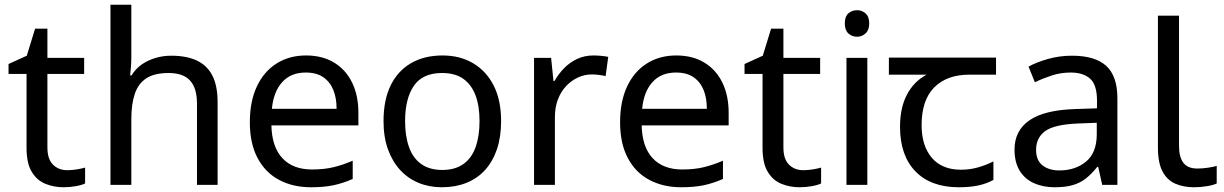

<svg xmlns="http://www.w3.org/2000/svg" viewBox="-20 -780 5163 810"><path d="M264 -62Q284 -62 305 -65.5Q326 -69 339 -73V-6Q325 1 299 5.5Q273 10 249 10Q207 10 171.5 -4.5Q136 -19 114 -55Q92 -91 92 -156V-468H16V-510L93 -545L128 -659H180V-536H335V-468H180V-158Q180 -109 203.5 -85.5Q227 -62 264 -62Z M534 -537Q534 -518 532.5 -498Q531 -478 529 -462H535Q552 -490 578 -508Q604 -526 636 -535.5Q668 -545 702 -545Q767 -545 810.5 -524.5Q854 -504 876 -461Q898 -418 898 -349V0H811V-343Q811 -408 782 -440Q753 -472 691 -472Q631 -472 597 -449.5Q563 -427 548.5 -383.5Q534 -340 534 -277V0H446V-760H534Z M1271 -546Q1340 -546 1389.5 -516Q1439 -486 1465.5 -431.5Q1492 -377 1492 -304V-251H1125Q1127 -160 1171.5 -112.5Q1216 -65 1296 -65Q1347 -65 1386.5 -74.5Q1426 -84 1468 -102V-25Q1427 -7 1387 1.5Q1347 10 1292 10Q1216 10 1157.5 -21Q1099 -52 1066.5 -113.5Q1034 -175 1034 -264Q1034 -352 1063.5 -415Q1093 -478 1146.5 -512Q1200 -546 1271 -546ZM1270 -474Q1207 -474 1170.5 -433.5Q1134 -393 1127 -321H1400Q1400 -367 1386 -401Q1372 -435 1343.5 -454.5Q1315 -474 1270 -474Z M2094 -269Q2094 -202 2076.5 -150.5Q2059 -99 2026.5 -63Q1994 -27 1947.5 -8.5Q1901 10 1844 10Q1791 10 1746 -8.5Q1701 -27 1668 -63Q1635 -99 1616.5 -150.5Q1598 -202 1598 -269Q1598 -358 1628 -419.5Q1658 -481 1714 -513.5Q1770 -546 1847 -546Q1920 -546 1975.5 -513.5Q2031 -481 2062.5 -419.5Q2094 -358 2094 -269ZM1689 -269Q1689 -206 1705.5 -159.5Q1722 -113 1757 -88Q1792 -63 1846 -63Q1900 -63 1935 -88Q1970 -113 1986.5 -159.5Q2003 -206 2003 -269Q2003 -333 1986 -378Q1969 -423 1934.5 -447.5Q1900 -472 1845 -472Q1763 -472 1726 -418Q1689 -364 1689 -269Z M2483 -546Q2498 -546 2515.5 -544.5Q2533 -543 2546 -540L2535 -459Q2522 -462 2506.5 -464Q2491 -466 2477 -466Q2446 -466 2418 -453Q2390 -440 2368 -416.5Q2346 -393 2333.5 -360Q2321 -327 2321 -286V0H2233V-536H2305L2315 -438H2319Q2336 -468 2360 -492.5Q2384 -517 2415 -531.5Q2446 -546 2483 -546Z M2833 -546Q2902 -546 2951.5 -516Q3001 -486 3027.5 -431.5Q3054 -377 3054 -304V-251H2687Q2689 -160 2733.5 -112.5Q2778 -65 2858 -65Q2909 -65 2948.5 -74.5Q2988 -84 3030 -102V-25Q2989 -7 2949 1.5Q2909 10 2854 10Q2778 10 2719.5 -21Q2661 -52 2628.5 -113.5Q2596 -175 2596 -264Q2596 -352 2625.5 -415Q2655 -478 2708.5 -512Q2762 -546 2833 -546ZM2832 -474Q2769 -474 2732.5 -433.5Q2696 -393 2689 -321H2962Q2962 -367 2948 -401Q2934 -435 2905.5 -454.5Q2877 -474 2832 -474Z M3369 -62Q3389 -62 3410 -65.5Q3431 -69 3444 -73V-6Q3430 1 3404 5.5Q3378 10 3354 10Q3312 10 3276.5 -4.5Q3241 -19 3219 -55Q3197 -91 3197 -156V-468H3121V-510L3198 -545L3233 -659H3285V-536H3440V-468H3285V-158Q3285 -109 3308.5 -85.5Q3332 -62 3369 -62Z M3639 -536V0H3551V-536ZM3596 -737Q3616 -737 3631.5 -723.5Q3647 -710 3647 -681Q3647 -653 3631.5 -639Q3616 -625 3596 -625Q3574 -625 3559 -639Q3544 -653 3544 -681Q3544 -710 3559 -723.5Q3574 -737 3596 -737Z M4025 10Q3907 10 3842 -57Q3777 -124 3777 -245Q3777 -325 3806 -380.5Q3835 -436 3889 -465H3730V-537H4182V-465H4069Q3975 -465 3921.5 -411.5Q3868 -358 3868 -252Q3868 -165 3911 -114.5Q3954 -64 4034 -64Q4071 -64 4105 -73.5Q4139 -83 4171 -99V-21Q4142 -5 4107 2.5Q4072 10 4025 10Z M4502 -545Q4600 -545 4647 -502Q4694 -459 4694 -365V0H4630L4613 -76H4609Q4586 -47 4561.5 -27.5Q4537 -8 4505.5 1Q4474 10 4429 10Q4381 10 4342.5 -7Q4304 -24 4282 -59.5Q4260 -95 4260 -149Q4260 -229 4323 -272.5Q4386 -316 4517 -320L4608 -323V-355Q4608 -422 4579 -448Q4550 -474 4497 -474Q4455 -474 4417 -461.5Q4379 -449 4346 -433L4319 -499Q4354 -518 4402 -531.5Q4450 -545 4502 -545ZM4528 -259Q4428 -255 4389.5 -227Q4351 -199 4351 -148Q4351 -103 4378.5 -82Q4406 -61 4449 -61Q4517 -61 4562 -98.5Q4607 -136 4607 -214V-262Z M5018 10Q4974 10 4939.5 -4.5Q4905 -19 4885 -55.5Q4865 -92 4865 -157V-714H4954V-165Q4954 -117 4972.5 -93Q4991 -69 5031 -69Q5053 -69 5076.5 -72.5Q5100 -76 5113 -80V-6Q5099 1 5071.5 5.5Q5044 10 5018 10Z"/></svg>

Font: lbangla25
Style: Book
Weight: 400
Designer: Jelle Bosma - Monotype Design Team
Foundry: Monotype Imaging Inc.
Version: Version 2.003